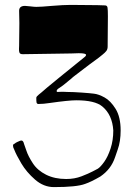

<svg xmlns="http://www.w3.org/2000/svg" viewBox="-20 -734 540 783"><path d="M191 -710Q239 -714 268 -714L377 -713Q392 -712 408 -712Q417 -712 418.5 -703Q420 -694 420 -667L419 -544Q419 -533 413.5 -526Q408 -519 398.5 -511.5Q389 -504 383 -499Q356 -480 278 -420Q272 -414 263.5 -407.5Q255 -401 246 -393Q242 -390 236.5 -385.5Q231 -381 223 -376Q211 -369 211 -363Q211 -359 214 -359Q216 -359 227 -359.5Q238 -360 254 -359Q277 -359 312.5 -356.5Q348 -354 363 -352Q382 -350 406.5 -336.5Q431 -323 451.5 -290Q472 -257 472 -202Q472 -157 460 -124Q458 -119 449.5 -93.5Q441 -68 426 -48.5Q411 -29 389 -14Q351 8 327 16Q293 29 200 29Q158 29 123 -1.5Q88 -32 67 -67.5Q46 -103 38 -124Q33 -133 33 -140Q33 -145 36.5 -146.5Q40 -148 41 -149Q42 -151 50.5 -155Q59 -159 62 -160Q64 -161 67 -161Q75 -161 78 -147Q80 -143 87.5 -120Q95 -97 114 -68Q133 -39 168 -21.5Q203 -4 250 -4Q284 -4 312.5 -15Q341 -26 358 -35Q375 -44 379 -46Q390 -53 405 -74Q420 -95 431 -128.5Q442 -162 442 -202Q438 -266 397 -300Q367 -325 291 -325Q260 -325 183 -314Q157 -310 138 -310H136Q131 -310 129 -316Q128 -321 128 -335Q128 -338 131 -341.5Q134 -345 138.5 -348.5Q143 -352 149 -357Q157 -365 224.5 -420Q292 -475 327 -503Q331 -507 331 -510Q331 -517 301 -517Q289 -516 207 -515Q125 -514 73 -513Q62 -513 59.5 -519Q57 -525 57.5 -534.5Q58 -544 58 -548L59 -640L58 -690Q58 -710 82 -710Q88 -710 104 -708Q120 -706 128 -706Q147 -706 191 -710Z"/></svg>

Font: Barrio
Style: Regular
Weight: 400
Designer: Pablo Cosgaya & Sergio Jimenez
Foundry: Pablo Cosgaya & Sergio Jimenez
Version: Version 1.005